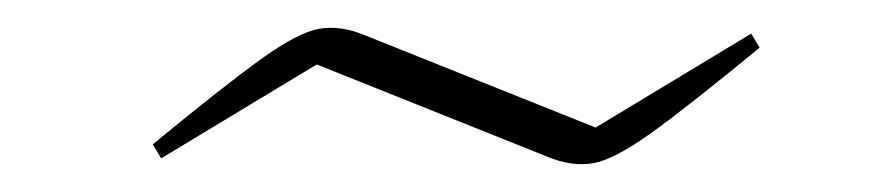

<svg xmlns="http://www.w3.org/2000/svg" viewBox="-20 -350 635 137"><path d="M95 -237 89 -247Q140 -289 166.5 -308Q193 -327 208 -329.5Q223 -332 240 -325L405 -259L516 -326L522 -316Q471 -274 444.5 -255Q418 -236 403 -233.5Q388 -231 371 -238L206 -304Z"/></svg>

Font: Piazzolla Thin
Style: Italic
Weight: 100
Italic angle: -11.3°
Designer: Juan Pablo del Peral
Foundry: Huerta Tipografica
Version: Version 1.330